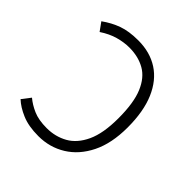

<svg xmlns="http://www.w3.org/2000/svg" viewBox="-190 -833 980 980"><g transform="rotate(45 300.0 -343.0)"><path d="M252 -696.5Q337 -696.5 398.8 -656.5Q460.5 -616.5 494.2 -538Q528 -459.5 528 -343.5Q528 -229 489 -150.2Q450 -71.5 384 -30.8Q318 10 237 10Q165.5 10 117 -10.8Q68.5 -31.5 39 -59.5L75 -106Q102 -83 140.5 -66Q179 -49 238 -49Q300 -49 350.8 -77.5Q401.5 -106 431.5 -170.5Q461.5 -235 461.5 -343.5Q461.5 -455 434.5 -519.2Q407.5 -583.5 359 -611Q310.5 -638.5 245.5 -638.5Q208 -638.5 166.5 -627Q125 -615.5 82 -587L49.5 -632Q92.5 -663 139 -679.8Q185.5 -696.5 252 -696.5Z"/></g></svg>

Font: Fira Code Light Light
Style: Regular
Weight: 300
Monospace: yes
Version: Version 5.002